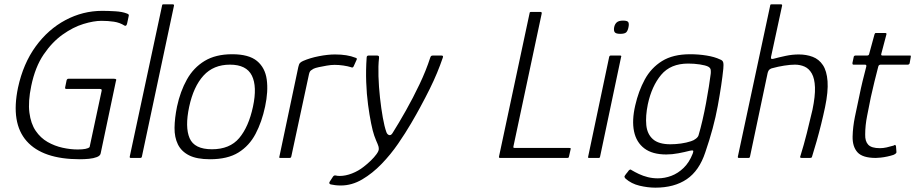

<svg xmlns="http://www.w3.org/2000/svg" viewBox="-20 -728 4219 885"><path d="M444 -21Q442 -10 426.5 -4Q411 2 390 4Q369 6 348 6Q177 6 103 -77.5Q29 -161 63 -324Q87 -435 144.5 -514Q202 -593 282 -635.5Q362 -678 451 -678Q478 -678 511 -676Q544 -674 564 -666Q570 -664 572.5 -661.5Q575 -659 573 -653L566 -620Q564 -612 561 -610Q558 -608 554 -610Q532 -624 505 -628Q478 -632 448 -632Q412 -632 364.5 -617.5Q317 -603 268.5 -568.5Q220 -534 181 -476.5Q142 -419 124 -332Q109 -260 115.5 -209Q122 -158 144.5 -125Q167 -92 199.5 -73.5Q232 -55 268.5 -47Q305 -39 338 -39Q382 -39 393 -50L448 -307Q450 -314 447.5 -316Q445 -318 440 -318H285Q282 -318 281 -319.5Q280 -321 280 -324L287 -358Q288 -361 290 -363Q292 -365 295 -365H505Q513 -365 515 -362.5Q517 -360 514 -353Z M578 -6 727 -702Q727 -708 733 -708H776Q783 -708 782 -702L634 -6Q633 0 626 0H583Q577 0 578 -6Z M948 6Q887 6 851.5 -12Q816 -30 800 -62.5Q784 -95 784.5 -139Q785 -183 796 -237Q811 -307 841.5 -361.5Q872 -416 923 -447Q974 -478 1050 -478Q1127 -478 1164.5 -447Q1202 -416 1209.5 -361.5Q1217 -307 1202 -237Q1187 -166 1158 -111Q1129 -56 1079 -25Q1029 6 948 6ZM957 -40Q1039 -40 1082.5 -91.5Q1126 -143 1146 -236Q1166 -329 1141 -379.5Q1116 -430 1040 -430Q964 -430 918 -379.5Q872 -329 852 -236Q832 -142 854 -91Q876 -40 957 -40Z M1524 -477Q1581 -477 1618 -462Q1622 -461 1624 -459Q1626 -457 1624 -453L1610 -422Q1608 -418 1605 -417Q1602 -416 1599 -418Q1583 -423 1562.5 -426Q1542 -429 1522 -429Q1506 -429 1486 -425.5Q1466 -422 1449.5 -418.5Q1433 -415 1425 -411Q1420 -408 1413.5 -403.5Q1407 -399 1404 -385L1323 -8Q1322 -3 1320 -1.5Q1318 0 1314 0H1272Q1269 0 1267.5 -1.5Q1266 -3 1268 -7L1355 -419Q1358 -433 1363 -438Q1368 -443 1377 -447Q1409 -461 1450 -469Q1491 -477 1524 -477Z M1551 127Q1537 127 1525 125.5Q1513 124 1504 122Q1494 118 1500 109L1515 86Q1520 79 1528 81Q1532 82 1536 82.5Q1540 83 1546 83Q1573 83 1602.5 71.5Q1632 60 1656 41Q1673 28 1689 12.5Q1705 -3 1715.5 -17.5Q1726 -32 1726 -41Q1726 -53 1720.5 -64.5Q1715 -76 1705 -103Q1698 -123 1690.5 -160Q1683 -197 1676.5 -245.5Q1670 -294 1668 -349.5Q1666 -405 1670 -462Q1670 -472 1679 -472H1718Q1722 -472 1725 -470Q1728 -468 1727 -460Q1723 -425 1724.5 -376.5Q1726 -328 1731.5 -278Q1737 -228 1744.5 -186Q1752 -144 1761 -119Q1765 -108 1773.5 -105.5Q1782 -103 1789 -114Q1818 -160 1851 -218.5Q1884 -277 1914 -340Q1944 -403 1963 -462Q1965 -468 1967.5 -470Q1970 -472 1976 -472H2015Q2025 -472 2021 -462Q2009 -427 1994.5 -392Q1980 -357 1961 -318.5Q1942 -280 1916 -232Q1901 -204 1875 -159.5Q1849 -115 1815 -65.5Q1781 -16 1739 27.5Q1697 71 1649.5 99Q1602 127 1551 127Z M2285 0Q2279 0 2280 -6L2421 -667Q2421 -673 2428 -673H2471Q2475 -673 2476 -671.5Q2477 -670 2477 -666L2347 -55Q2346 -51 2346.5 -48.5Q2347 -46 2353 -46H2604Q2609 -46 2610 -45Q2611 -44 2610 -39L2603 -8Q2602 -3 2600.5 -1.5Q2599 0 2594 0Z M2877 -603Q2874 -587 2867 -579.5Q2860 -572 2839 -572Q2819 -572 2813.5 -579.5Q2808 -587 2811 -603Q2814 -617 2823 -625Q2832 -633 2852 -633Q2873 -633 2876.5 -625Q2880 -617 2877 -603ZM2746 -6Q2745 0 2740 0H2695Q2689 0 2691 -6L2788 -466Q2790 -472 2795 -472H2840Q2841 -472 2843 -470.5Q2845 -469 2843 -466Z M2908 -242Q2923 -308 2952 -361.5Q2981 -415 3031.5 -446.5Q3082 -478 3161 -478Q3200 -478 3237 -472Q3274 -466 3299 -454Q3311 -450 3313.5 -440.5Q3316 -431 3314 -411Q3307 -341 3288.5 -240Q3270 -139 3231 -26Q3203 59 3145.5 98Q3088 137 3001 137Q2966 137 2928 128Q2890 119 2863 95Q2859 90 2858.5 87.5Q2858 85 2860 82Q2862 78 2865.5 74Q2869 70 2872.5 65.5Q2876 61 2878 58Q2882 54 2885 53.5Q2888 53 2891 56Q2906 65 2925 74Q2944 83 2966 88.5Q2988 94 3012 94Q3044 94 3074.5 82.5Q3105 71 3131 46Q3157 21 3173 -20Q3173 -22 3174 -23.5Q3175 -25 3175 -27Q3177 -34 3172.5 -34.5Q3168 -35 3159 -33Q3136 -27 3107 -21.5Q3078 -16 3051 -16Q2987 -16 2950 -44Q2913 -72 2902.5 -122.5Q2892 -173 2908 -242ZM2966 -247Q2955 -193 2959 -151.5Q2963 -110 2989.5 -86.5Q3016 -63 3070 -63Q3094 -63 3119 -66.5Q3144 -70 3165 -77Q3178 -81 3188 -89Q3198 -97 3200 -105Q3209 -135 3218 -174Q3227 -213 3234.5 -253.5Q3242 -294 3247.5 -329Q3253 -364 3256 -388Q3257 -396 3256 -405.5Q3255 -415 3244 -421Q3232 -427 3206 -431Q3180 -435 3152 -435Q3071 -435 3027.5 -383Q2984 -331 2966 -247Z M3381 -6Q3418 -180 3455.5 -354Q3493 -528 3530 -702Q3530 -708 3536 -708Q3547 -708 3558 -708Q3569 -708 3580 -708Q3586 -708 3585 -702Q3572 -643 3559.5 -584Q3547 -525 3534 -466Q3533 -460 3535 -457.5Q3537 -455 3545 -457Q3571 -464 3601.5 -470.5Q3632 -477 3662 -477Q3697 -477 3726 -466Q3755 -455 3773 -428Q3791 -401 3794.5 -353.5Q3798 -306 3783 -234Q3775 -196 3765 -155.5Q3755 -115 3744 -76.5Q3733 -38 3723 -6Q3722 -2 3719.5 -1Q3717 0 3711 0Q3702 0 3693.5 0Q3685 0 3677 0Q3670 0 3668.5 -2Q3667 -4 3670 -11Q3685 -59 3699 -114.5Q3713 -170 3725 -222Q3738 -285 3736.5 -325.5Q3735 -366 3722 -389Q3709 -412 3688.5 -421Q3668 -430 3644 -430Q3623 -430 3594.5 -425.5Q3566 -421 3541 -414Q3534 -413 3527.5 -408Q3521 -403 3518 -390L3437 -6Q3436 0 3430 0H3386Q3380 0 3381 -6Z M4017 0Q3956 0 3932.5 -26Q3909 -52 3910 -99Q3911 -142 3920.5 -189Q3930 -236 3941 -286Q3948 -321 3956 -354Q3964 -387 3973 -421Q3975 -430 3967 -430H3914Q3911 -430 3910 -432Q3909 -434 3909 -437L3915 -465Q3915 -468 3917.5 -470Q3920 -472 3923 -472H3976Q3981 -472 3983.5 -474Q3986 -476 3987 -482L4011 -570Q4013 -576 4017 -576H4060Q4063 -576 4065 -574.5Q4067 -573 4066 -570L4043 -483Q4041 -477 4042 -474.5Q4043 -472 4048 -472H4174Q4178 -472 4178.5 -470.5Q4179 -469 4178 -465L4173 -437Q4173 -435 4170.5 -432.5Q4168 -430 4165 -430H4039Q4036 -430 4032.5 -428Q4029 -426 4028 -420Q4019 -386 4010.5 -351Q4002 -316 3994 -280Q3986 -239 3977 -194.5Q3968 -150 3968 -108Q3967 -77 3982 -61Q3997 -45 4036 -45Q4051 -45 4066.5 -48.5Q4082 -52 4099 -57Q4105 -61 4106.5 -60Q4108 -59 4110 -54L4112 -28Q4114 -21 4098 -14Q4086 -10 4070 -6.5Q4054 -3 4039 -1.5Q4024 0 4017 0Z"/></svg>

Font: Glory Light
Style: Italic
Weight: 300
Italic angle: -12°
Version: Version 1.011